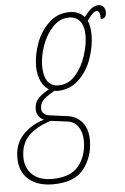

<svg xmlns="http://www.w3.org/2000/svg" viewBox="-105 -606 578 887"><g transform="rotate(-5 184.0 -163.0)"><path d="M-49 104Q-49 39 -9.5 -2.5Q30 -44 89 -61Q74 -67 64.5 -80.5Q55 -94 55 -111Q55 -138 68.5 -156.5Q82 -175 124 -199Q101 -212 87.5 -241.5Q74 -271 74 -310Q74 -361 94 -416Q114 -471 154 -508.5Q194 -546 250 -546Q292 -546 318 -517Q340 -545 354.5 -555.5Q369 -566 387 -566Q400 -566 408.5 -556Q417 -546 417 -531Q417 -501 391 -501Q391 -523 387 -531.5Q383 -540 376 -540Q367 -540 357 -531Q347 -522 330 -499Q342 -475 342 -430Q342 -380 322.5 -323.5Q303 -267 262 -227.5Q221 -188 161 -188L149 -190Q106 -166 93 -150Q80 -134 80 -113Q80 -99 90 -90Q100 -81 115 -79L197 -68Q240 -63 266 -32Q292 -1 292 52Q292 128 248.5 184Q205 240 105 240Q33 240 -8 204Q-49 168 -49 104ZM314 -430Q314 -477 295.5 -499Q277 -521 245 -521Q202 -521 169.5 -486.5Q137 -452 119.5 -402.5Q102 -353 102 -310Q102 -262 119.5 -237.5Q137 -213 169 -213Q216 -213 248.5 -250Q281 -287 297.5 -338.5Q314 -390 314 -430ZM264 52Q264 14 246.5 -12.5Q229 -39 196 -43L119 -53Q49 -31 14 6.5Q-21 44 -21 104Q-21 153 11 184Q43 215 104 215Q188 215 226 168.5Q264 122 264 52Z"/></g></svg>

Font: Noto Serif CondThin
Style: Italic
Weight: 250
Width: 3
Italic angle: -12°
Designer: Monotype Design Team
Foundry: Monotype Imaging Inc.
Version: Version 1.001